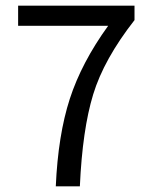

<svg xmlns="http://www.w3.org/2000/svg" viewBox="-20 -658 537 678"><path d="M44 -567V-638H455V-587Q347 -449 309 -324.5Q271 -200 262 0H177Q185 -181 226.5 -309Q268 -437 362 -567Z"/></svg>

Font: RibengUni
Style: Regular
Weight: 400
Designer: (1) Dr. Andrew Glass (Senior Program Manager at Microsoft Corporation)
(2) Bivuti Chakma (Chakma Font Designer & Keyboar
Foundry: Bivuti Chakma
Version: Version 2.2022; Updated on: 03 June 2022; Friday